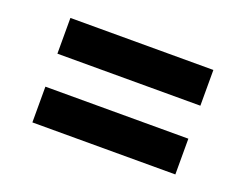

<svg xmlns="http://www.w3.org/2000/svg" viewBox="-61 -600 672 525"><g transform="rotate(20 275.0 -337.0)"><path d="M67 -385V-489H483V-385ZM67 -185V-289H483V-185Z"/></g></svg>

Font: Biryani DemiBold
Style: Regular
Weight: 600
Designer: Dan Reynolds and Mathieu Réguer
Foundry: Dan Reynolds and Mathieu Réguer
Version: Version 1.003;PS 001.003;hotconv 1.0.70;makeotf.lib2.5.58329